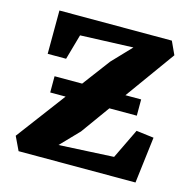

<svg xmlns="http://www.w3.org/2000/svg" viewBox="-87 -639 721 725"><g transform="rotate(15 274.0 -276.5)"><path d="M364.5 -490.5 158 -482.5 130 -383.5H58L58.5 -553H498L521.5 -502L255.5 -133L186.5 -61.5L401 -72.5L457.5 -189.5L526 -181L504 0H47L21.5 -53.5L293.5 -416ZM105 -308.5H443.5V-245H105Z"/></g></svg>

Font: Merriweather 24pt
Style: Bold
Weight: 700
Designer: Eben Sorkin
Foundry: Eben Sorkin
Version: Version 2.100